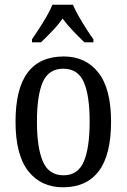

<svg xmlns="http://www.w3.org/2000/svg" viewBox="-20 -786 538 816"><path d="M248 10Q154 10 100 -59Q46 -128 46 -269Q46 -409 97.5 -477.5Q149 -546 251 -546Q344 -546 398 -477.5Q452 -409 452 -269Q452 -128 400 -59Q348 10 248 10ZM250 -41Q311 -41 336 -99Q361 -157 361 -269Q361 -381 336 -437.5Q311 -494 249 -494Q187 -494 162 -437.5Q137 -381 137 -269Q137 -157 162.5 -99Q188 -41 250 -41ZM116 -619Q129 -638 146 -664Q163 -690 178.5 -717Q194 -744 203 -766H290Q299 -744 314.5 -717Q330 -690 346.5 -664Q363 -638 377 -619V-606H339Q316 -628 291 -654Q266 -680 246 -707Q227 -680 202 -654Q177 -628 154 -606H116Z"/></svg>

Font: Noto Serif Georgian Condensed
Style: Regular
Weight: 400
Width: 3
Designer: Monotype Design Team, Akaki Razmadze
Foundry: Google LLC
Version: Version 2.003; ttfautohint (v1.8.4.7-5d5b)